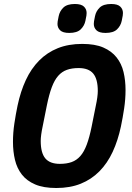

<svg xmlns="http://www.w3.org/2000/svg" viewBox="-20 -930 659 962"><path d="M262 12Q198 12 156 -6Q114 -24 89.5 -55.5Q65 -87 55 -129Q45 -171 45 -219Q45 -265 52 -311.5Q59 -358 68 -401Q83 -472 109.5 -529Q136 -586 176 -626.5Q216 -667 269.5 -688.5Q323 -710 392 -710Q456 -710 497.5 -692Q539 -674 564 -642.5Q589 -611 599 -569Q609 -527 609 -479Q609 -433 602 -386.5Q595 -340 586 -297Q571 -226 544.5 -169Q518 -112 478 -71.5Q438 -31 384.5 -9.5Q331 12 262 12ZM280 -109Q314 -109 339 -118Q364 -127 382.5 -148Q401 -169 414.5 -205Q428 -241 439 -295L460 -400Q465 -423 467.5 -442Q470 -461 470 -474Q470 -534 447 -561.5Q424 -589 374 -589Q340 -589 315 -580Q290 -571 271.5 -550Q253 -529 239.5 -493Q226 -457 215 -403L194 -298Q189 -275 186.5 -256Q184 -237 184 -224Q184 -164 207 -136.5Q230 -109 280 -109ZM327 -765Q295 -765 281.5 -778Q268 -791 268 -810Q268 -815 269 -823Q270 -831 274 -849Q279 -874 297.5 -892Q316 -910 355 -910Q387 -910 400.5 -897Q414 -884 414 -865Q414 -860 413 -852Q412 -844 408 -826Q403 -801 384.5 -783Q366 -765 327 -765ZM509 -765Q477 -765 463.5 -778Q450 -791 450 -810Q450 -815 451 -823Q452 -831 456 -849Q461 -874 479.5 -892Q498 -910 537 -910Q569 -910 582.5 -897Q596 -884 596 -865Q596 -860 595 -852Q594 -844 590 -826Q585 -801 566.5 -783Q548 -765 509 -765Z"/></svg>

Font: IBM Plex Sans Cond
Style: Bold Italic
Weight: 700
Width: 3
Italic angle: -11°
Designer: Mike Abbink, Paul van der Laan, Pieter van Rosmalen
Foundry: Bold Monday
Version: Version 1.3